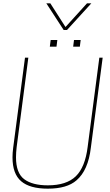

<svg xmlns="http://www.w3.org/2000/svg" viewBox="-20 -1126 660 1152"><path d="M528 -946ZM382 -946H362L258 -1106H282L373 -964L502 -1106H528ZM464 -846ZM319 -846H279L284 -886H324ZM459 -846H419L424 -886H464ZM267 6Q159 6 107 -38.5Q55 -83 55 -182Q55 -208 59 -239L130 -780H150L80 -244Q76 -210 76 -182Q76 -88 125 -51Q174 -14 267 -14Q379 -14 435 -68.5Q491 -123 506 -245L576 -780H596L525 -239Q509 -104 439 -44Q382 6 267 6Z"/></svg>

Font: Tanohe Sans Thin
Style: Italic
Weight: 100
Designer: Village Type and Design LLC & Cristiano Sobral
Foundry: Cooper Hewitt Smithsonian Design Museum
Version: Version 1.00;September 29, 2021;FontCreator 13.0.0.2655 64-b